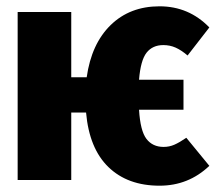

<svg xmlns="http://www.w3.org/2000/svg" viewBox="-20 -571 684 609"><path d="M571 -134 644 -45Q578 18 486 18Q385 18 324 -41Q263 -100 253 -214H206V0H36V-533H206V-326H255Q270 -432 331 -491.5Q392 -551 486 -551Q579 -551 644 -484L575 -395Q555 -412 537 -420Q519 -428 498 -428Q464 -428 445 -404Q426 -380 421 -318H562V-223H421Q425 -156 444.5 -130.5Q464 -105 499 -105Q517 -105 533 -112Q549 -119 571 -134Z"/></svg>

Font: Fira Sans Compressed ExtraBold
Style: Regular
Weight: 800
Width: 1
Designer: bBox Type GmbH & Carrois Corporate GbR & Edenspiekermann AG
Foundry: bBox Type GmbH & Carrois Corporate GbR & Edenspiekermann AG
Version: Version 4.301